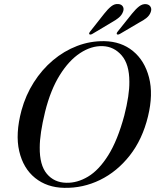

<svg xmlns="http://www.w3.org/2000/svg" viewBox="-20 -915 770 947"><path d="M494.5 -712Q578 -710.5 635.8 -663.2Q693.5 -616 715 -533Q736.5 -450 710 -341Q682.5 -227.5 620 -148Q557.5 -68.5 473.5 -27.5Q389.5 13.5 296.5 11.5Q212 10 153.2 -37.2Q94.5 -84.5 74.8 -169.5Q55 -254.5 86 -370.5Q106.5 -445.5 146.5 -508.5Q186.5 -571.5 241 -617.5Q295.5 -663.5 360 -688.2Q424.5 -713 494.5 -712ZM307 -13.5Q361 -12 414.2 -43.8Q467.5 -75.5 513.8 -149Q560 -222.5 593 -345Q606 -396 612.2 -437.5Q618.5 -479 618 -512Q618 -598 580 -641.8Q542 -685.5 486.5 -687.5Q430.5 -689.5 375.2 -653.2Q320 -617 274.8 -544.5Q229.5 -472 202.5 -364Q189 -308.5 182.5 -265Q176 -221.5 176 -188Q175 -100.5 211.2 -57.5Q247.5 -14.5 307 -13.5ZM494 -847.5Q512 -870.5 528.8 -883.8Q545.5 -897 563.5 -895Q579 -894 585.8 -883Q592.5 -872 587 -857.5Q581 -840.5 566.2 -828.2Q551.5 -816 531.5 -805L435 -747.5Q425 -742 420.5 -746.5Q417.5 -750.5 425 -760ZM631 -847.5Q649.5 -870.5 666.2 -883.5Q683 -896.5 701 -894.5Q716 -892.5 722.5 -881.5Q729 -870.5 723.5 -855.5Q717.5 -838.5 702.5 -826.5Q687.5 -814.5 667 -804L571 -747.5Q560.5 -742 556.5 -746.5Q553.5 -751 561 -760Z"/></svg>

Font: Fraunces 72pt
Style: Italic
Weight: 400
Italic angle: -16°
Version: Version 1.000;[b76b70a41]